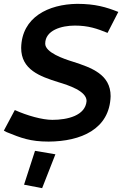

<svg xmlns="http://www.w3.org/2000/svg" viewBox="-20 -726 642 998"><path d="M199 252 268 76 162 58 105 234ZM252 -103C200 -103 121 -125 57 -154L0 -47L15 -39C89 -9 137 10 233 10C400 9 550 -54 555 -226C555 -339 456 -374 360 -405C311 -420 215 -453 215 -499C215 -569 300 -593 369 -593C440 -593 485 -577 539 -555L595 -664C532 -689 475 -706 381 -706C232 -704 93 -637 90 -477C90 -364 187 -329 283 -299C336 -283 430 -253 430 -201C424 -125 331 -103 252 -103Z"/></svg>

Font: Cantarell
Style: BoldOblique
Weight: 700
Italic angle: -8°
Designer: Dave Crossland
Version: Version 0.024